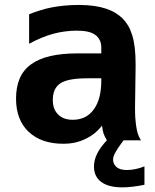

<svg xmlns="http://www.w3.org/2000/svg" viewBox="-20 -581 642 795"><path d="M505.9 123Q521 123 539.8 119.4Q558.6 115.7 578.1 107.9V184.1Q551.8 189.5 528.6 192.1Q505.4 194.8 486.8 194.8Q429.7 194.8 399.4 172.6Q369.1 150.4 369.1 108.4Q369.1 82 382.1 55.7Q395 29.3 422.4 0Q418 -7.3 414.3 -15.1Q410.6 -22.9 408.7 -28.3Q407.2 -33.2 405.3 -42.2Q403.3 -51.3 402.3 -61Q375.5 -25.4 333 -5.4Q312.5 4.4 290.8 9.3Q269 14.2 241.2 14.2Q196.8 14.2 160.9 2Q125 -10.3 98.6 -35.2Q46.4 -84.5 46.4 -172.9Q46.4 -219.7 61.3 -255.4Q76.2 -291 108.4 -314.5Q170.4 -359.9 300.3 -359.9H399.4V-383.8Q399.4 -401.9 392.8 -415Q386.2 -428.2 374.5 -436.5Q361.8 -445.8 342.5 -450Q323.2 -454.1 297.9 -454.1Q274.4 -454.1 249.8 -450.9Q225.1 -447.8 201.2 -441.4Q177.7 -435.1 152.3 -424.6Q127 -414.1 100.6 -399.9V-522Q121.1 -530.3 146.7 -538.3Q172.4 -546.4 196.8 -550.8Q216.8 -554.7 245.6 -557.6Q274.4 -560.5 306.6 -560.5Q340.8 -560.5 368.4 -556.6Q396 -552.7 418.2 -545.4Q440.4 -538.1 457.3 -527.8Q474.1 -517.6 486.8 -505.4Q500 -492.2 510.3 -475.1Q520.5 -458 527.6 -434.8Q534.7 -411.6 538.1 -382.1Q541.5 -352.5 541.5 -314.5Q541.5 -305.2 541.3 -290Q541 -274.9 540.8 -256.8Q540.5 -238.8 540.3 -219.5Q540 -200.2 539.8 -183.1Q539.6 -166 539.3 -152.8Q539.1 -139.6 539.1 -133.8Q539.1 -123.5 539.3 -113.3Q539.6 -103 540 -96.2Q541 -86.4 541.7 -76.9Q542.5 -67.4 543.5 -61Q544.9 -51.3 546.9 -42.2Q548.8 -33.2 550.3 -28.3Q552.7 -21 556.4 -13.2Q560.1 -5.4 564 0H491.7Q483.4 11.2 477.8 19Q472.2 26.9 468.3 32.7Q464.4 38.6 461.9 43Q459.5 47.4 457.5 50.8Q452.6 59.6 450.4 66.4Q448.2 73.2 448.2 80.1Q448.2 97.2 461.9 110.1Q475.6 123 505.9 123ZM399.4 -256.8H342.3Q261.7 -256.8 230.5 -236.3Q198.7 -215.8 198.7 -167Q198.7 -147 204.1 -132.6Q209.5 -118.2 220.7 -106.9Q242.7 -85 281.2 -85Q308.6 -85 330.6 -95.5Q352.5 -106 368.2 -127.9Q399.4 -169.9 399.4 -247.1Z"/></svg>

Font: Hack
Style: Bold
Weight: 700
Monospace: yes
Designer: Christopher Simpkins
Foundry: Christopher Simpkins
Version: Version 2.017